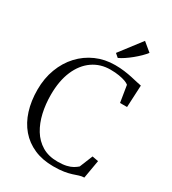

<svg xmlns="http://www.w3.org/2000/svg" viewBox="-233 -1103 1104 1234"><g transform="rotate(30 319.0 -486.0)"><path d="M362.5 10.5Q282.5 10.5 220.2 -16.8Q158 -44 115.2 -94Q72.5 -144 50.8 -213.2Q29 -282.5 29 -366Q29 -450.5 55.8 -521.2Q82.5 -592 130.5 -643.8Q178.5 -695.5 243 -724Q307.5 -752.5 383.5 -752.5Q420.5 -752.5 452.5 -748.2Q484.5 -744 510.8 -738.2Q537 -732.5 557.5 -727.5Q578 -722.5 591.5 -720.5L583.5 -557H531.5L511.5 -680.5Q502.5 -688.5 483.5 -695.5Q464.5 -702.5 436.5 -707.2Q408.5 -712 372 -712Q298 -712 241 -672.5Q184 -633 152 -558.8Q120 -484.5 120 -380.5Q120 -311.5 134.2 -248.5Q148.5 -185.5 178.5 -136.2Q208.5 -87 256.2 -58.2Q304 -29.5 371 -29.5Q410 -29.5 436.5 -35.8Q463 -42 480.5 -52.2Q498 -62.5 511 -74L550.5 -171L596 -162.5L572.5 -27Q553 -26.5 535 -20.5Q517 -14.5 494.8 -7.2Q472.5 0 441 5.2Q409.5 10.5 362.5 10.5ZM373.5 -800.5 348 -822.5 471 -983 534.5 -930.5Q522.5 -914.5 503 -895.2Q483.5 -876 460.5 -857.2Q437.5 -838.5 415 -823.5Q392.5 -808.5 374.5 -800.5Z"/></g></svg>

Font: Merriweather 60pt Light
Style: Regular
Weight: 300
Version: Version 2.100